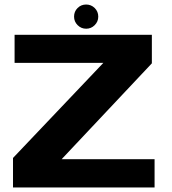

<svg xmlns="http://www.w3.org/2000/svg" viewBox="-20 -829 761 849"><path d="M37.5 0V-130.5L437 -551H44.5V-675H651.5V-549L252.5 -125H663.5V0ZM361 -702Q339 -702 323.2 -717.8Q307.5 -733.5 307.5 -755.5Q307.5 -778 323 -793.5Q338.5 -809 361 -809Q383 -809 398.8 -793.5Q414.5 -778 414.5 -755.5Q414.5 -733.5 398.8 -717.8Q383 -702 361 -702Z"/></svg>

Font: Anybody ExtraExpanded Regular
Style: Bold
Weight: 700
Width: 8
Designer: Tyler Finck
Foundry: Etcetera Type Company
Version: Version 1.010; ttfautohint (v1.8.3) -l 8 -r 50 -G 200 -x 14 